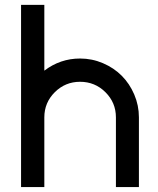

<svg xmlns="http://www.w3.org/2000/svg" viewBox="-20 -754 636 774"><path d="M64.9 0V-734.4H158.7V-469.2Q223.1 -518.1 302.7 -518.1Q351.1 -518.1 395 -499.3Q439 -480.5 470.7 -448.7Q502.4 -417 521.2 -373Q540 -329.1 540 -280.8V0H447.3V-280.8Q447.3 -340.3 405 -382.3Q362.8 -424.3 302.7 -424.3Q243.2 -424.3 200.9 -382.3Q158.7 -340.3 158.7 -280.8V0Z"/></svg>

Font: Basically A Sans Serif Medium
Style: Regular
Weight: 500
Designer: Hyung-Suk Kim
Foundry: Mental Design
Version: 1.000